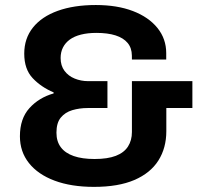

<svg xmlns="http://www.w3.org/2000/svg" viewBox="-20 -718 804 750"><path d="M347.1 12Q258.2 12 193.3 -12.3Q128.4 -36.5 93.1 -81Q57.8 -125.4 57.8 -185.7Q57.8 -254.6 94.9 -295.6Q132 -336.7 189.5 -353.1V-357.1Q140.5 -377.8 107.6 -412.8Q74.7 -447.7 74.7 -508.5Q74.7 -567.7 108.7 -610.4Q142.7 -653 205.6 -675.7Q268.5 -698.4 354.4 -698.4Q437.5 -698.4 499.1 -674.9Q560.7 -651.3 595 -608.8Q629.3 -566.3 629.3 -510.4V-485.4H495.3L495.1 -501Q494.9 -530.5 478.6 -550.2Q462.3 -569.8 431.5 -579.7Q400.7 -589.5 356.3 -589.5Q322.9 -589.5 296.6 -582.9Q270.3 -576.3 252.7 -563.5Q235.2 -550.7 226 -532.6Q216.8 -514.5 216.8 -491.4Q216.8 -461.6 231.9 -441.3Q247 -421.1 271.7 -411.1Q296.4 -401 324.6 -401H399.7V-296H322.2Q290.7 -296 262.5 -287.7Q234.4 -279.3 217.5 -258.7Q200.5 -238.1 200.5 -199.8Q200.5 -165.4 217.7 -142.7Q234.8 -119.9 268 -108.4Q301.1 -96.9 349.2 -96.9Q400.4 -96.9 432.5 -109.3Q464.6 -121.7 480 -145.7Q495.3 -169.7 495.3 -202.3V-401H731.5V-296H629.7V-205.6Q629.7 -140 598.7 -91Q567.6 -41.9 504.9 -14.9Q442.2 12 347.1 12Z"/></svg>

Font: Archivo SemiBold
Style: Regular
Weight: 600
Designer: Hector Gatti
Foundry: Omnibus-Type
Version: Version 2.001